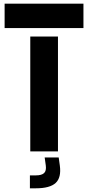

<svg xmlns="http://www.w3.org/2000/svg" viewBox="-20 -820 477 1040"><path d="M5 -668V-800H432V-668ZM144 0V-622H294V0ZM142 200V130H174Q205.5 130 218.8 117.5Q232 105 228 76L222 33H298L304 76Q313 142 281.5 171Q250 200 174 200Z"/></svg>

Font: Big Shoulders Stencil Text Black
Style: Regular
Weight: 900
Designer: Patric King
Foundry: XO Type Co
Version: Version 1.000